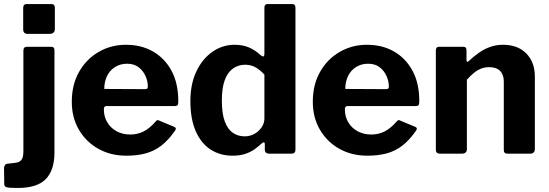

<svg xmlns="http://www.w3.org/2000/svg" viewBox="-60 -762 2722 952"><path d="M210 -6Q210 82 167 126Q124 170 28 170Q-15 170 -27 166.5Q-39 163 -39 150L-40 71Q-40 64 -36 57.5Q-32 51 -24 50L18 45Q36 43 46 31Q56 19 56 -12V-511Q56 -530 73 -530H195Q210 -530 210 -513V-6ZM212 -619Q212 -594 185 -594H77Q55 -594 55 -617V-722Q55 -742 72 -742H195Q212 -742 212 -723Z M455 -220Q455 -183 472.5 -154.5Q490 -126 519.5 -110.5Q549 -95 586 -95Q622 -95 652.5 -110.5Q683 -126 714 -162Q718 -166 721 -166.5Q724 -167 732 -163L804 -133Q818 -127 807 -113Q775 -67 740 -40Q705 -13 662.5 -1.5Q620 10 567 10Q489 10 428 -24Q367 -58 331.5 -118.5Q296 -179 296 -257Q296 -343 332.5 -406.5Q369 -470 430 -505Q491 -540 564 -540Q641 -540 699 -506.5Q757 -473 790.5 -411Q824 -349 824 -260Q824 -249 822 -243Q820 -237 807 -236H467Q461 -236 458 -232Q455 -228 455 -220ZM656 -320Q667 -320 670 -322.5Q673 -325 673 -334Q673 -359 661.5 -385Q650 -411 627.5 -428.5Q605 -446 570 -446Q537 -446 511 -430Q485 -414 471 -385.5Q457 -357 457 -321Z M1274 0Q1266 0 1259.5 -4.5Q1253 -9 1253 -20V-48Q1253 -55 1249 -56Q1245 -57 1239 -52Q1223 -37 1203 -22.5Q1183 -8 1156 1Q1129 10 1093 10Q1032 10 985 -20Q938 -50 911 -110.5Q884 -171 884 -261Q884 -345 913.5 -407.5Q943 -470 993 -505Q1043 -540 1103 -540Q1143 -540 1174 -527Q1205 -514 1234 -487Q1242 -481 1246.5 -482.5Q1251 -484 1251 -495V-724Q1251 -742 1267 -742H1389Q1405 -742 1405 -723V-21Q1405 -10 1400 -5Q1395 0 1382 0H1274ZM1251 -392Q1229 -416 1206.5 -428.5Q1184 -441 1155 -441Q1122 -441 1095.5 -422.5Q1069 -404 1054.5 -365Q1040 -326 1040 -263Q1040 -199 1054.5 -160Q1069 -121 1094.5 -103.5Q1120 -86 1153 -86Q1181 -86 1203 -99Q1225 -112 1238 -132Q1251 -152 1251 -174V-392Z M1650 -220Q1650 -183 1667.5 -154.5Q1685 -126 1714.5 -110.5Q1744 -95 1781 -95Q1817 -95 1847.5 -110.5Q1878 -126 1909 -162Q1913 -166 1916 -166.5Q1919 -167 1927 -163L1999 -133Q2013 -127 2002 -113Q1970 -67 1935 -40Q1900 -13 1857.5 -1.5Q1815 10 1762 10Q1684 10 1623 -24Q1562 -58 1526.5 -118.5Q1491 -179 1491 -257Q1491 -343 1527.5 -406.5Q1564 -470 1625 -505Q1686 -540 1759 -540Q1836 -540 1894 -506.5Q1952 -473 1985.5 -411Q2019 -349 2019 -260Q2019 -249 2017 -243Q2015 -237 2002 -236H1662Q1656 -236 1653 -232Q1650 -228 1650 -220ZM1851 -320Q1862 -320 1865 -322.5Q1868 -325 1868 -334Q1868 -359 1856.5 -385Q1845 -411 1822.5 -428.5Q1800 -446 1765 -446Q1732 -446 1706 -430Q1680 -414 1666 -385.5Q1652 -357 1652 -321Z M2122 0Q2101 0 2101 -20V-511Q2101 -530 2117 -530H2238Q2253 -530 2253 -513V-464Q2253 -458 2256 -456Q2259 -454 2265 -460Q2291 -484 2317 -502Q2343 -520 2372 -530Q2401 -540 2434 -540Q2507 -540 2549.5 -497Q2592 -454 2592 -382V-24Q2592 0 2568 0H2457Q2447 0 2442.5 -4.5Q2438 -9 2438 -20V-358Q2438 -392 2419.5 -410.5Q2401 -429 2365 -429Q2344 -429 2326 -422Q2308 -415 2291 -401.5Q2274 -388 2255 -367V-23Q2255 0 2229 0H2122Z"/></svg>

Font: Libre Franklin
Style: Bold
Weight: 700
Designer: Pablo Impallari, Rodrigo Fuenzalida, Nhung Nguyen
Foundry: Impallari Type
Version: Version 3.000